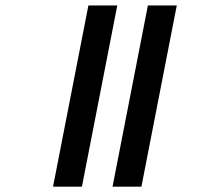

<svg xmlns="http://www.w3.org/2000/svg" viewBox="-20 -624 732 706"><path d="M175 0ZM281.2 62.5H175L305 -603.8H411.2ZM500 62.5H393.8L523.8 -603.8H630Z"/></svg>

Font: Cambay
Style: Bold Italic
Weight: 700
Italic angle: -11°
Designer: Pooja Saxena
Foundry: Pooja Saxena
Version: Version 1.006;PS 001.006;hotconv 1.0.70;makeotf.lib2.5.58329